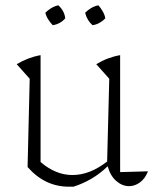

<svg xmlns="http://www.w3.org/2000/svg" viewBox="-20 -697 587 724"><path d="M84 -67 92 -400 43 -455Q87 -481 133 -489V-86Q190 -37 253 -37Q319 -37 384 -88L392 -400L343 -455Q386 -481 433 -489V-48L538 -51Q527 -23 507.5 -9Q488 5 467 5Q441 5 418.5 -14.5Q396 -34 386 -70Q357 -42 324.5 -23Q292 -4 257 7Q248 7 240 7Q195 7 156.5 -11Q118 -29 84 -67ZM200 -677Q223 -656 226 -628Q218 -618 205.5 -611Q193 -604 179 -602Q170 -611 162 -623.5Q154 -636 151 -649Q161 -659 173.5 -666.5Q186 -674 200 -677ZM351 -677Q360 -667 367.5 -654Q375 -641 377 -628Q368 -618 355.5 -611Q343 -604 329 -602Q308 -620 301 -649Q311 -659 323.5 -666.5Q336 -674 351 -677Z"/></svg>

Font: Piazzolla ExtraLight
Style: Regular
Weight: 200
Designer: Juan Pablo del Peral
Foundry: Huerta Tipografica
Version: Version 1.330